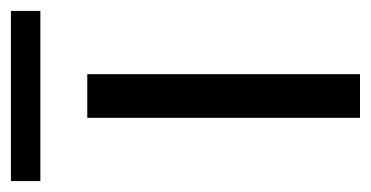

<svg xmlns="http://www.w3.org/2000/svg" viewBox="-223 -496 680 352"><g transform="rotate(-90 117.0 -320.0)"><path d="M-39 -640H273V-586H-39ZM77 -500H157V0H77Z"/></g></svg>

Font: Albert Sans
Style: Regular
Weight: 400
Designer: Andreas Rasmussen
Foundry: a.Foundry
Version: Version 1.025